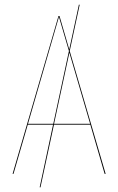

<svg xmlns="http://www.w3.org/2000/svg" viewBox="-20 -749 509 827"><path d="M430.7 0 369.1 -211.9H212.4L154.3 58.1L150.9 57.6L208.5 -211.9H99.6L38.1 0H34.2L231.9 -680.2H236.3L278.3 -536.1L319.8 -729L323.2 -728.5L280.3 -529.3L435.1 0ZM100.6 -215.8H209.5L276.9 -529.3L233.9 -676.3ZM212.9 -215.8H368.2L278.8 -522Z"/></svg>

Font: Fira Sans Compressed Four
Style: Regular
Weight: 100
Width: 1
Designer: Carrois Corporate & Edenspiekermann AG
Foundry: Carrois Corporate GbR & Edenspiekermann AG
Version: Version 4.203;PS 004.203;hotconv 1.0.88;makeotf.lib2.5.64775